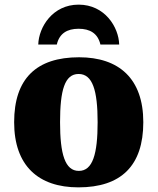

<svg xmlns="http://www.w3.org/2000/svg" viewBox="-20 -798 680 828"><path d="M225 -606C236 -654 270 -674 319 -674C368 -674 402 -654 413 -606H494C492 -681 432 -778 319 -778C207 -778 147 -681 145 -606ZM318 10C502 10 598 -83 598 -271C598 -459 493 -551 321 -551C137 -551 41 -459 41 -271C41 -83 146 10 318 10ZM320 -61C260 -61 239 -134 239 -271C239 -409 259 -479 319 -479C379 -479 401 -409 401 -271C401 -134 380 -61 320 -61Z"/></svg>

Font: UArctic Serif Black
Style: Regular
Weight: 900
Designer: Customization by Puisto advertising & original work Monotype Design Team
Foundry: Monotype Imaging Inc.
Version: Version 2.004